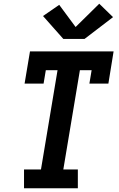

<svg xmlns="http://www.w3.org/2000/svg" viewBox="-20 -1011 640 1031"><path d="M109 0V-101H200L289 -634H226L214 -562H112L141 -735H590L562 -562H460L472 -634H409L320 -101H398V0ZM320 -802 211 -925 298 -985 386 -866 513 -991 587 -919 434 -802Z"/></svg>

Font: Iosevka Etoile Oblique
Style: Bold
Weight: 700
Italic angle: -9°
Designer: Belleve Invis
Foundry: Belleve Invis
Version: Version 15.5.2; ttfautohint (v1.8.4)